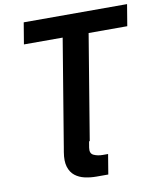

<svg xmlns="http://www.w3.org/2000/svg" viewBox="-99 -805 904 1087"><g transform="rotate(-10 353.5 -262.0)"><path d="M359.9 0 353.9 35.9Q348.6 68.9 371.3 79.2Q393.9 89.6 423.3 89.6H453.4L434.4 204.1H366.5Q331.7 204.1 299.7 196.9Q267.8 189.7 244.2 171.3Q220.6 152.8 210.3 119.9Q200 87 208.5 35.8L214.6 0ZM91.9 -604.1 112.4 -727.5H706.5L686 -604.1H463.8L363.7 0H214.5L314.6 -604.1Z"/></g></svg>

Font: Inter Variable
Style: Italic
Weight: 400
Italic angle: -9.39999°
Designer: Rasmus Andersson
Foundry: rsms
Version: Version 4.001;git-9221beed3